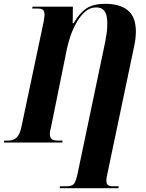

<svg xmlns="http://www.w3.org/2000/svg" viewBox="-41 -749 769 1009"><path d="M272 240 275 230H310Q338 230 348 216.5Q358 203 366 167L513 -534Q517 -557 520 -578Q523 -599 523 -630Q523 -644 519.5 -663Q516 -682 503.5 -696Q491 -710 464 -710Q431 -710 405 -686.5Q379 -663 359.5 -627.5Q340 -592 328 -555.5Q316 -519 311 -494L227 -80Q224 -69 222.5 -61.5Q221 -54 221 -47Q221 -28 229.5 -19Q238 -10 268 -10H288L286 0H-21L-18 -10H0Q29 -10 46 -25.5Q63 -41 72 -84L188 -633Q193 -663 193 -671Q193 -691 184.5 -697.5Q176 -704 158 -704H128L130 -714H342L341 -627H346Q377 -681 413.5 -705Q450 -729 512 -729Q589 -729 631 -694.5Q673 -660 673 -583Q673 -567 671 -547.5Q669 -528 664 -506L524 161Q520 179 519 186Q518 193 518 199Q518 218 527 224Q536 230 547 230H583L581 240Z"/></svg>

Font: Noto Serif Display ExtraCondensed ExtraBold
Style: Italic
Weight: 800
Width: 2
Italic angle: -12°
Designer: Monotype Design Team
Foundry: Monotype Imaging Inc.
Version: Version 2.009